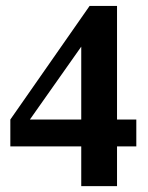

<svg xmlns="http://www.w3.org/2000/svg" viewBox="-20 -632 501 652"><path d="M442.9 -134.8H377.4V0H255.9V-134.8H15.1V-226.1L284.2 -611.8H377.4V-226.1H442.9ZM255.9 -226.1V-473.6L81.5 -226.1Z"/></svg>

Font: Scheherazade New
Style: Bold
Weight: 700
Designer: SIL International
Foundry: SIL International
Version: Version 4.000